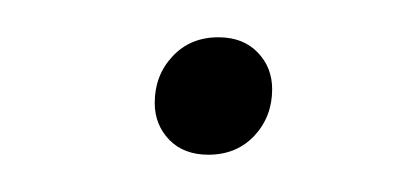

<svg xmlns="http://www.w3.org/2000/svg" viewBox="-20 -375 211 103"><path d="M91.8 -292Q78.6 -292 70.8 -300Q63 -308.1 63 -319.8Q63 -334.5 72.5 -344.7Q82 -355 97.2 -355Q110.4 -355 118.2 -346.9Q126 -338.9 126 -327.1Q126 -312.5 116.5 -302.2Q106.9 -292 91.8 -292Z"/></svg>

Font: Fira Sans Compressed UltraLight
Style: Italic
Weight: 200
Width: 3
Italic angle: -8°
Designer: Carrois Corporate & Edenspiekermann AG
Foundry: Carrois Corporate GbR & Edenspiekermann AG
Version: Version 4.203;PS 004.203;hotconv 1.0.88;makeotf.lib2.5.64775